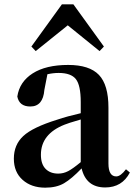

<svg xmlns="http://www.w3.org/2000/svg" viewBox="-20 -851 622 887"><path d="M293 -734 145 -615 125 -636 266 -831H319L460 -636L440 -615ZM353 -102V-299Q291 -281 278 -275Q169 -232 169 -136Q169 -93 190.5 -71Q212 -49 249 -49Q273 -49 295 -60.5Q317 -72 353 -102ZM562 -69 580 -54Q544 15 466 15Q378 15 357 -73Q311 -25 276 -4.5Q241 16 189 16Q125 16 84.5 -20Q44 -56 44 -118Q44 -182 87.5 -222.5Q131 -263 244 -298Q291 -314 353 -328V-379Q353 -457 330.5 -485.5Q308 -514 251 -514Q226 -514 199 -508L185 -436Q179 -359 120 -359Q69 -359 60 -405Q70 -473 131 -512Q192 -551 295 -551Q393 -551 437 -505Q481 -459 481 -354V-96Q481 -36 517 -36Q537 -36 562 -69Z"/></svg>

Font: Swei Spring CJKtc
Style: Bold
Weight: 700
Version: Version 1.021